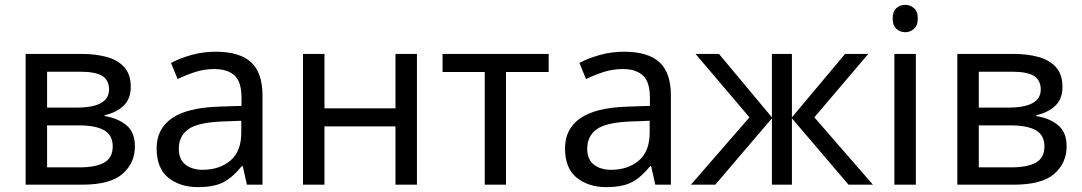

<svg xmlns="http://www.w3.org/2000/svg" viewBox="-20 -757 4435 787"><path d="M516 -401Q516 -351 486 -323Q456 -295 409 -285V-281Q459 -274 496 -245.5Q533 -217 533 -157Q533 -89 482.5 -44.5Q432 0 316 0H85V-536H315Q372 -536 417.5 -523.5Q463 -511 489.5 -481.5Q516 -452 516 -401ZM427 -390Q427 -428 399.5 -445.5Q372 -463 310 -463H173V-316H294Q427 -316 427 -390ZM442 -157Q442 -203 407 -223Q372 -243 304 -243H173V-71H306Q372 -71 407 -90.5Q442 -110 442 -157Z M864 -545Q962 -545 1009 -502Q1056 -459 1056 -365V0H992L975 -76H971Q936 -32 897.5 -11Q859 10 791 10Q718 10 670 -28.5Q622 -67 622 -149Q622 -229 685 -272.5Q748 -316 879 -320L970 -323V-355Q970 -422 941 -448Q912 -474 859 -474Q817 -474 779 -461.5Q741 -449 708 -433L681 -499Q716 -518 764 -531.5Q812 -545 864 -545ZM890 -259Q790 -255 751.5 -227Q713 -199 713 -148Q713 -103 740.5 -82Q768 -61 811 -61Q879 -61 924 -98.5Q969 -136 969 -214V-262Z M1310 -536V-313H1601V-536H1689V0H1601V-239H1310V0H1222V-536Z M2229 -462H2054V0H1967V-462H1794V-536H2229Z M2538 -545Q2636 -545 2683 -502Q2730 -459 2730 -365V0H2666L2649 -76H2645Q2610 -32 2571.5 -11Q2533 10 2465 10Q2392 10 2344 -28.5Q2296 -67 2296 -149Q2296 -229 2359 -272.5Q2422 -316 2553 -320L2644 -323V-355Q2644 -422 2615 -448Q2586 -474 2533 -474Q2491 -474 2453 -461.5Q2415 -449 2382 -433L2355 -499Q2390 -518 2438 -531.5Q2486 -545 2538 -545ZM2564 -259Q2464 -255 2425.5 -227Q2387 -199 2387 -148Q2387 -103 2414.5 -82Q2442 -61 2485 -61Q2553 -61 2598 -98.5Q2643 -136 2643 -214V-262Z M3539 -536 3318 -276 3558 0H3458L3226 -272V0H3144V-272L2912 0H2812L3052 -276L2831 -536H2927L3144 -276V-536H3226V-276L3444 -536Z M3691 -737Q3711 -737 3726.5 -723.5Q3742 -710 3742 -681Q3742 -653 3726.5 -639Q3711 -625 3691 -625Q3669 -625 3654 -639Q3639 -653 3639 -681Q3639 -710 3654 -723.5Q3669 -737 3691 -737ZM3734 -536V0H3646V-536Z M4335 -401Q4335 -351 4305 -323Q4275 -295 4228 -285V-281Q4278 -274 4315 -245.5Q4352 -217 4352 -157Q4352 -89 4301.5 -44.5Q4251 0 4135 0H3904V-536H4134Q4191 -536 4236.5 -523.5Q4282 -511 4308.5 -481.5Q4335 -452 4335 -401ZM4246 -390Q4246 -428 4218.5 -445.5Q4191 -463 4129 -463H3992V-316H4113Q4246 -316 4246 -390ZM4261 -157Q4261 -203 4226 -223Q4191 -243 4123 -243H3992V-71H4125Q4191 -71 4226 -90.5Q4261 -110 4261 -157Z"/></svg>

Font: Go Noto Current
Style: Regular
Weight: 400
Designer: Monotype Design Team
Foundry: Monotype Imaging Inc.
Version: Version 2.007; ttfautohint (v1.8) -l 8 -r 50 -G 200 -x 14 -D